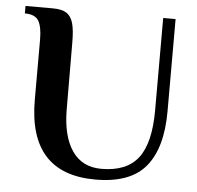

<svg xmlns="http://www.w3.org/2000/svg" viewBox="-50 -711 793 771"><g transform="rotate(5 347.0 -325.0)"><path d="M92 -288V-530Q92 -581 78 -605.5Q64 -630 22 -630V-660H132Q168 -660 187 -648Q206 -636 214 -608.5Q222 -581 222 -530L223 -258Q224 -152 264.5 -93.5Q305 -35 382 -35Q484 -35 530.5 -95.5Q577 -156 577 -288V-660H627V-288Q627 -141 565 -65.5Q503 10 362 10Q92 10 92 -288Z"/></g></svg>

Font: Philosopher
Style: Bold
Weight: 700
Designer: Jovanny Lemonad
Foundry: Jovanny Lemonad
Version: Version 2.000